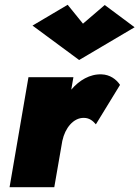

<svg xmlns="http://www.w3.org/2000/svg" viewBox="-20 -783 583 803"><path d="M327 -684 263 -763 116 -676 311 -532 543 -669 418 -762ZM381 -263 482 -428C466 -452 439 -471 405 -472C356 -474 311 -447 278 -408L287 -460H99L20 0H207L241 -196V-195C252 -247 287 -291 331 -290C354 -290 369 -277 381 -263Z"/></svg>

Font: Jost* Black
Style: Italic
Weight: 900
Italic angle: -10°
Version: Version 3.7